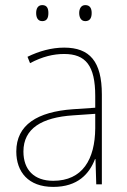

<svg xmlns="http://www.w3.org/2000/svg" viewBox="-20 -724 498 754"><path d="M122 -673C122 -656 128 -641 146 -641C165 -641 170 -655 170 -673C170 -690 165 -704 146 -704C128 -704 122 -689 122 -673ZM291 -673C291 -656 298 -641 315 -641C334 -641 340 -655 340 -673C340 -690 334 -704 315 -704C298 -704 291 -689 291 -673ZM232 -537C182 -537 133 -523 88 -501L98 -476C147 -502 190 -512 232 -512C316 -512 354 -467 354 -347V-301L266 -295C127 -285 44 -234 44 -129C44 -49 91 10 189 10C286 10 331 -42 353 -99H355L358 0H380V-353C380 -483 332 -537 232 -537ZM267 -271 354 -277V-220C353 -98 304 -14 189 -14C114 -14 72 -57 72 -129C72 -220 145 -263 267 -271Z"/></svg>

Font: Noto Sans Ethiopic SemiCondensed Thin
Style: Regular
Weight: 100
Width: 4
Designer: Monotype Design Team
Foundry: Monotype Imaging Inc.
Version: Version 2.102